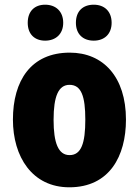

<svg xmlns="http://www.w3.org/2000/svg" viewBox="-20 -787 592 817"><path d="M98 -690C98 -641 128 -614 172 -614C217 -614 249 -642 249 -690C249 -739 217 -767 172 -767C128 -767 98 -740 98 -690ZM303 -690C303 -642 333 -614 379 -614C424 -614 455 -642 455 -690C455 -739 424 -767 379 -767C333 -767 303 -740 303 -690ZM516 -278C516 -460 419 -563 277 -563C112 -563 35 -444 35 -278C35 -120 117 10 275 10C446 10 516 -123 516 -278ZM208 -277C208 -378 229 -426 276 -426C326 -426 343 -377 343 -278C343 -178 326 -127 276 -127C228 -127 208 -179 208 -277Z"/></svg>

Font: Noto Sans Devanagari UI Condensed Black
Style: Regular
Weight: 900
Width: 3
Designer: Jelle Bosma - Monotype Design Team
Foundry: Monotype Imaging Inc.
Version: Version 2.004